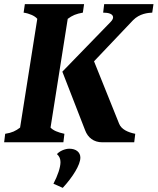

<svg xmlns="http://www.w3.org/2000/svg" viewBox="-25 -687 761 927"><path d="M-5 0H281L286 -41C254 -48 232 -57 219 -71L302 -596C325 -613 342 -620 375 -626L381 -667H95L89 -626C117 -622 144 -610 155 -596L72 -71C51 -55 33 -46 0 -41ZM469 0H623L628 -41C593 -48 561 -62 550 -90L429 -391L617 -589C649 -622 690 -625 710 -626L716 -667H478L473 -626C499 -626 521 -620 521 -603C521 -597 517 -589 509 -581L276 -341L386 -58C399 -23 427 0 469 0ZM278 220C326 168 363 109 363 74C363 48 342 31 310 31C289 31 263 42 250 57C262 68 267 80 267 96C267 121 254 160 233 200Z"/></svg>

Font: Caladea
Style: Bold Italic
Weight: 700
Italic angle: -9°
Designer: Carolina Giovagnoli and Andres Torresi
Foundry: Carolina Giovagnoli & Andres Torresi
Version: Version 1.001;hotconv 1.0.109;makeotfexe 2.5.65596